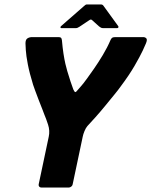

<svg xmlns="http://www.w3.org/2000/svg" viewBox="-20 -839 677 859"><path d="M371 -275Q364 -267 358 -252.5Q352 -238 350 -227L305 -14Q304 -8 298.5 -4Q293 0 288 0H165Q159 0 155.5 -4Q152 -8 153 -14L198 -227Q204 -254 195 -281.5Q186 -309 179 -325Q177 -331 169.5 -350Q162 -369 153 -392Q144 -415 137 -434.5Q130 -454 128 -460Q112 -512 104.5 -551Q97 -590 95.5 -614.5Q94 -639 94 -645Q94 -662 103 -667.5Q112 -673 123 -673H241Q250 -673 253 -670Q256 -667 257 -659Q260 -625 264 -599Q268 -573 272.5 -553.5Q277 -534 281 -521Q289 -494 295.5 -474.5Q302 -455 308 -439Q313 -428 316.5 -427Q320 -426 330 -439Q335 -445 340.5 -451Q346 -457 353.5 -466.5Q361 -476 371 -490Q382 -505 400.5 -531.5Q419 -558 439.5 -592Q460 -626 475 -661Q479 -669 483.5 -671Q488 -673 498 -673H621Q629 -673 634.5 -667.5Q640 -662 633 -645Q631 -639 618.5 -612.5Q606 -586 582 -544.5Q558 -503 519 -451Q510 -438 491.5 -415.5Q473 -393 451 -366Q429 -339 407.5 -315Q386 -291 371 -275ZM255 -713Q251 -713 250.5 -716Q250 -719 253 -722L356 -812Q363 -819 368 -819H432Q439 -819 443 -813L509 -722Q511 -719 509.5 -716Q508 -713 503 -713H444Q436 -713 432 -715Q428 -717 423 -721L392 -749Q387 -754 380 -749L335 -719Q330 -716 326.5 -714.5Q323 -713 317 -713Z"/></svg>

Font: Glory Thin ExtraBold
Style: Italic
Weight: 800
Italic angle: -12°
Version: Version 1.011